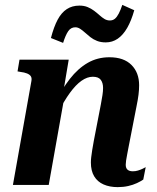

<svg xmlns="http://www.w3.org/2000/svg" viewBox="-20 -759 643 788"><path d="M33 0H180L246 -371H238L262 -514H60L52 -466L63 -464Q80 -462 91 -457.5Q102 -453 106.5 -446Q111 -439 109 -427ZM507 -152 540 -321Q546 -350 548.5 -370.5Q551 -391 551 -409Q551 -461 519.5 -492.5Q488 -524 429 -524Q380 -524 340 -501Q300 -478 266.5 -435Q233 -392 203 -331L218 -296Q243 -345 267 -378Q291 -411 314.5 -427.5Q338 -444 361 -444Q384 -444 393.5 -431.5Q403 -419 403 -398Q403 -385 400.5 -368.5Q398 -352 394 -331L365 -181Q361 -160 358.5 -143.5Q356 -127 354.5 -115Q353 -103 353 -92Q353 -58 366.5 -35.5Q380 -13 405 -2Q430 9 463 9Q486 9 506 4.5Q526 0 542 -7.5Q558 -15 568 -22L578 -73Q573 -70 564.5 -66Q556 -62 546 -59Q536 -56 525 -56Q511 -56 503.5 -62.5Q496 -69 496 -83Q496 -90 497.5 -100Q499 -110 501.5 -123Q504 -136 507 -152ZM414 -585Q394 -585 378.5 -591Q363 -597 351 -606.5Q339 -616 328.5 -625.5Q318 -635 308.5 -641Q299 -647 289 -647Q271 -647 260 -631Q249 -615 239 -583L189 -603Q201 -649 216.5 -678Q232 -707 254 -721.5Q276 -736 306 -736Q325 -736 339.5 -730Q354 -724 366 -715Q378 -706 388.5 -696.5Q399 -687 409 -681Q419 -675 431 -675Q443 -675 451.5 -682Q460 -689 467.5 -703.5Q475 -718 482 -739L531 -717Q519 -674 502 -644.5Q485 -615 463 -600Q441 -585 414 -585Z"/></svg>

Font: Roboto Serif 72pt SemiCondensed SemiBold
Style: Italic
Weight: 600
Width: 4
Italic angle: -10°
Designer: Greg Gazdowicz
Foundry: Commercial Type
Version: Version 1.008